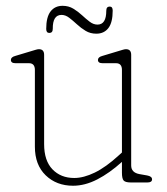

<svg xmlns="http://www.w3.org/2000/svg" viewBox="-20 -612 560 644"><path d="M97 -120V-377.5Q97 -400 77 -400H32Q16.5 -400 16.5 -411Q16.5 -420.5 31.5 -424.5L83 -440Q92 -442.5 99 -444.8Q106 -447 110.5 -447Q128 -447 128 -428V-128.5Q128 -73 156 -44Q184 -15 229 -15Q260.5 -15 298 -33.2Q335.5 -51.5 378.5 -91L389 -100.5V-377.5Q389 -400 369 -400H324Q308.5 -400 308.5 -411Q308.5 -420.5 323.5 -424.5L375 -440Q384 -442.5 391 -444.8Q398 -447 402.5 -447Q420 -447 420 -428V-57Q420 -33 448 -28L473.5 -23.5Q490 -20.5 490 -10.5Q490 0 474.5 0H419Q401 0 395 -6.2Q389 -12.5 389 -32.5V-69Q347.5 -31.5 306.2 -10.2Q265 11 225 11Q169.5 11 133.2 -24Q97 -59 97 -120ZM303 -499Q283 -499 267.2 -508.5Q251.5 -518 238 -530.5Q224.5 -543 212 -552.5Q199.5 -562 186.5 -562Q156.5 -562 157 -515.5Q157 -501.5 145.5 -501.5Q135 -501.5 135 -515Q135 -554.5 149.5 -573.5Q164 -592.5 190 -592.5Q210 -592.5 225.8 -583Q241.5 -573.5 255 -561Q268.5 -548.5 281 -539Q293.5 -529.5 307 -529.5Q336.5 -529.5 336.5 -576Q336.5 -590 348 -590Q358 -590 358 -576.5Q358 -536.5 343.5 -517.8Q329 -499 303 -499Z"/></svg>

Font: Fraunces 72pt S100 Thin
Style: Regular
Weight: 100
Version: Version 1.000; ttfautohint (v1.8.3)